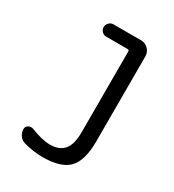

<svg xmlns="http://www.w3.org/2000/svg" viewBox="-179 -833 858 945"><g transform="rotate(30 250.0 -360.0)"><path d="M100.6 -5.9Q83 -10.7 71.3 -26.9Q59.6 -43 59.6 -63.5Q59.6 -78.1 72.8 -85.4Q85.9 -92.8 99.6 -87.9Q166 -61.5 210 -61.5Q262.7 -61.5 289.1 -92.3Q315.4 -123 315.4 -192.4V-651.4Q315.4 -660.2 305.7 -660.2H184.6Q170.9 -660.2 160.6 -670.4Q150.4 -680.7 150.4 -694.8Q150.4 -709 160.6 -719.7Q170.9 -730.5 184.6 -730.5H342.8Q366.2 -730.5 383.3 -713.4Q400.4 -696.3 400.4 -672.9V-190.4Q400.4 -80.1 356.9 -35.2Q313.5 9.8 210 9.8Q156.2 9.8 100.6 -5.9Z"/></g></svg>

Font: Rounded Mgen+ 1m regular
Style: Regular
Weight: 400
Designer: [Source Han Sans]
Ryoko NISHIZUKA  (kana & ideographs); Paul D. Hunt (Latin, Greek & Cyrillic); Wenlong ZHANG  (bopomofo
Version: Version 1.059.20150602